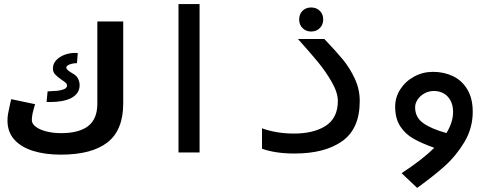

<svg xmlns="http://www.w3.org/2000/svg" viewBox="-20 -745 2440 938"><path d="M16.5 -156.5Q16.5 -173.5 19.5 -190Q22.5 -206.5 29.5 -238L35 -260.5L151.5 -236Q143 -208.5 139.2 -190.8Q135.5 -173 135.5 -158.5Q135.5 -139.5 156 -124.8Q176.5 -110 209.2 -102.2Q242 -94.5 278 -94.5Q366 -94.5 410.8 -129.2Q455.5 -164 455.5 -238V-640H582V-240Q582 -109.5 505.2 -49.5Q428.5 10.5 277 10.5Q200.5 10.5 141.8 -7.8Q83 -26 49.8 -63.2Q16.5 -100.5 16.5 -156.5ZM307.5 -327.5Q307.5 -334 301.8 -339.8Q296 -345.5 279 -356.5Q258 -371.5 248.2 -382.8Q238.5 -394 238.5 -410.5Q238.5 -433.5 254.5 -450.8Q270.5 -468 295.2 -477.2Q320 -486.5 346.5 -486.5Q355.5 -486.5 360 -486L356 -436.5Q335 -436 319.5 -430Q304 -424 304 -415Q304 -408.5 311.5 -402Q319 -395.5 333.5 -387L344 -380.5Q356 -372 362.5 -358.2Q369 -344.5 369 -329Q369 -287 326 -265Q287.5 -246.5 225 -246.5L207.5 -247L212.5 -298.5Q243.5 -300 260 -301.5Q276.5 -303 292 -309Q307.5 -315 307.5 -327.5Z M955 -725V0H852V-725Z M1260 -18.5V-118Q1332 -92.5 1415.5 -92.5Q1513.5 -92.5 1572 -130.8Q1630.5 -169 1630.5 -252Q1630.5 -292.5 1601 -344Q1571.5 -395.5 1533.5 -441.8Q1495.5 -488 1435.5 -554.5H1564.5Q1621 -495.5 1655 -454.2Q1689 -413 1713.2 -361Q1737.5 -309 1737.5 -251.5Q1737.5 -116.5 1652.5 -55.8Q1567.5 5 1419 5Q1325 5 1260 -18.5ZM1441.5 -650Q1441.5 -675.5 1457.8 -692Q1474 -708.5 1500 -708.5Q1526 -708.5 1542.5 -692Q1559 -675.5 1559 -650Q1559 -624.5 1542.5 -607.8Q1526 -591 1500 -591Q1474.5 -591 1458 -607.8Q1441.5 -624.5 1441.5 -650Z M2095 -394Q2148.5 -394 2192.8 -373Q2237 -352 2263.2 -308Q2289.5 -264 2289.5 -199Q2289.5 -118.5 2248.5 -50.5Q2207.5 17.5 2152.2 66.8Q2097 116 2018 173L1942 101Q2043.5 35 2101.5 -23Q2039.5 -45 1999.5 -67.8Q1959.5 -90.5 1935 -128.5Q1910.5 -166.5 1910.5 -224Q1910.5 -270 1935.8 -309Q1961 -348 2003.5 -371Q2046 -394 2095 -394ZM2161 -95Q2193.5 -148 2193.5 -198Q2193.5 -230.5 2181 -253.8Q2168.5 -277 2147.2 -288.8Q2126 -300.5 2100 -300.5Q2074.5 -300.5 2053.5 -288.8Q2032.5 -277 2020.2 -258.5Q2008 -240 2008 -221Q2008 -172 2047.2 -143.8Q2086.5 -115.5 2161 -95Z"/></svg>

Font: JuliaMono SemiBold
Style: Regular
Weight: 600
Monospace: yes
Designer: cormullion
Foundry: corm
Version: Version 0.055; ttfautohint (v1.8.4)